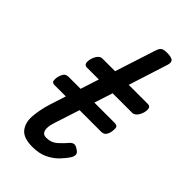

<svg xmlns="http://www.w3.org/2000/svg" viewBox="-230 -800 886 886"><g transform="rotate(45 213.0 -356.5)"><path d="M171 17Q113 17 90.5 -10.5Q68 -38 71 -82Q74 -126 90 -178L168 -420H89Q78 -420 74 -430Q70 -440 75 -460Q81 -480 90.5 -490Q100 -500 111 -500H194L258 -698Q264 -718 273.5 -724Q283 -730 303 -730Q334 -730 342.5 -720.5Q351 -711 344 -691L283 -500H409Q420 -500 424 -490.5Q428 -481 423 -460Q417 -441 407 -430.5Q397 -420 386 -420H258L164 -130Q153 -95 159 -76.5Q165 -58 186 -58Q219 -58 242 -79Q265 -100 278 -116Q284 -124 294.5 -128Q305 -132 321 -121Q338 -111 338.5 -100.5Q339 -90 333 -79Q320 -58 298.5 -35.5Q277 -13 246 2Q215 17 171 17ZM44 -257Q26 -257 24.5 -268Q23 -279 25 -292Q28 -306 35.5 -318Q43 -330 62 -330H360Q379 -330 381 -318Q383 -306 380 -292Q378 -279 370.5 -268Q363 -257 345 -257Z"/></g></svg>

Font: Playwrite IE
Style: Regular
Weight: 400
Designer: Veronika Burian, José Scaglione
Foundry: TypeTogether
Version: Version 1.002